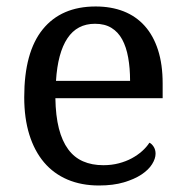

<svg xmlns="http://www.w3.org/2000/svg" viewBox="-20 -566 575 596"><path d="M274.9 -492.2Q219.2 -492.2 189.2 -447Q159.2 -401.9 153.8 -314.9H383.8Q383.8 -354.5 377.9 -387.2Q372.1 -419.9 359.4 -443.4Q346.7 -466.8 325.9 -479.5Q305.2 -492.2 274.9 -492.2ZM287.1 9.8Q232.9 9.8 189.7 -8.5Q146.5 -26.9 116.7 -62Q86.9 -97.2 71 -148.2Q55.2 -199.2 55.2 -264.2Q55.2 -404.3 112.8 -475.1Q170.4 -545.9 276.9 -545.9Q325.2 -545.9 363.8 -530.8Q402.3 -515.6 429.2 -485.6Q456.1 -455.6 470.5 -410.9Q484.9 -366.2 484.9 -307.1V-261.2H151.9Q152.8 -206.5 162.8 -167.2Q172.9 -127.9 191.7 -102.5Q210.4 -77.1 237.8 -65.2Q265.1 -53.2 300.8 -53.2Q326.7 -53.2 348.9 -59.1Q371.1 -64.9 389.2 -74.7Q407.2 -84.5 421.1 -96.9Q435.1 -109.4 443.8 -123Q450.7 -120.1 456.8 -110.8Q462.9 -101.6 462.9 -88.9Q462.9 -73.7 452.1 -56.4Q441.4 -39.1 419.4 -24.4Q397.5 -9.8 364.5 0Q331.5 9.8 287.1 9.8Z"/></svg>

Font: Droid-TTFautohint Serif
Style: Regular
Weight: 400
Foundry: Ascender Corporation
Version: Version 1.00; ttfautohint (v1.00rc1.4-1a1c-dirty) -l 8 -r 50